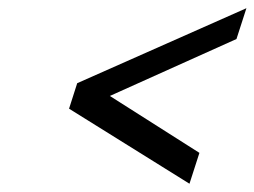

<svg xmlns="http://www.w3.org/2000/svg" viewBox="-20 -439 624 471"><path d="M444.8 11.7 149.4 -172.4 169.4 -234.9 584.5 -418.9 560.1 -343.3 249.5 -203.6 469.2 -64Z"/></svg>

Font: RIT Rachana
Style: Bold Italic
Weight: 700
Designer: Hussain KH
Version: 1.4.7